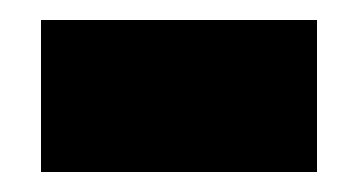

<svg xmlns="http://www.w3.org/2000/svg" viewBox="-20 -364 358 192"><path d="M21 -192H297V-344H21Z"/></svg>

Font: Noto Sans Canadian Aboriginal Black
Style: Regular
Weight: 900
Designer: Monotype Design Team, Typotheque's Kevin King
Foundry: Monotype Imaging Inc.
Version: Version 2.004